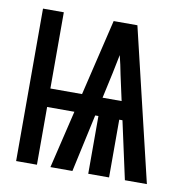

<svg xmlns="http://www.w3.org/2000/svg" viewBox="-65 -583 629 645"><g transform="rotate(10 250.0 -260.0)"><path d="M31 0V-520H102V-260H210L272 -520H353L477 0H402L359 -197H348V0H277V-197H266L223 0H148L195 -197H102V0ZM280 -260H345L326 -347Q323 -363 319.5 -379Q316 -395 312 -411Q309 -395 305.5 -379Q302 -363 299 -347Z"/></g></svg>

Font: Iosevka Term Medium
Style: Regular
Weight: 500
Monospace: yes
Designer: Belleve Invis
Foundry: Belleve Invis
Version: Version 26.3.1